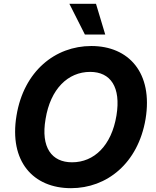

<svg xmlns="http://www.w3.org/2000/svg" viewBox="-20 -979 822 1009"><path d="M426.1 -797.6H533L484.4 -959.2H344.5ZM745 -353.7C784.8 -595.9 657 -737.2 459.9 -737.2C270.2 -737.2 105.1 -605.1 66.8 -371.8C26.6 -130.3 154.8 9.9 353 9.9C541.5 9.9 705.6 -120.4 745 -353.7ZM592 -371.8C566.1 -214.1 474.8 -126.1 358.7 -126.1C252.1 -126.1 193.5 -203.5 219.5 -353.7C245 -511.4 337 -601.2 453.8 -601.2C561.1 -601.2 616.5 -521.3 592 -371.8Z"/></svg>

Font: TID UI
Style: Bold Italic
Weight: 700
Italic angle: -9.39999°
Designer: The TID Project Authors
Foundry: Bakken & Bæck
Version: Version 1.001;hotconv 1.0.109;makeotfexe 2.5.65596